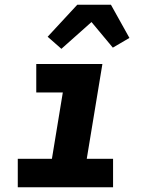

<svg xmlns="http://www.w3.org/2000/svg" viewBox="-20 -790 640 810"><path d="M457 0H55V-120H199L245 -400H133V-520H412L346 -120H457ZM239 -584 181 -635 306 -770H448L526 -630L456 -589L366 -697Z"/></svg>

Font: Iosevka Heavy Extended Oblique
Style: Regular
Weight: 900
Width: 7
Italic angle: -9°
Monospace: yes
Designer: Belleve Invis
Foundry: Belleve Invis
Version: Version 32.5.0; ttfautohint (v1.8.4)